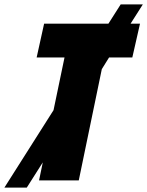

<svg xmlns="http://www.w3.org/2000/svg" viewBox="-89 -822 671 875"><path d="M89 0H270L375 -507L408 -560H514L549 -714H506L562 -802H461L405 -714H112L78 -560H205L155 -320L-69 33H33L106 -82Z"/></svg>

Font: Noto Sans Display SemiCondensed Black
Style: Italic
Weight: 900
Width: 4
Designer: Monotype Design team
Foundry: Monotype Imaging Inc.
Version: 1.000